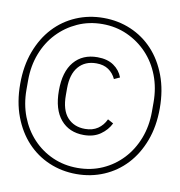

<svg xmlns="http://www.w3.org/2000/svg" viewBox="-76 -750 752 802"><g transform="rotate(10 300.0 -349.0)"><path d="M300 -18Q238 -18 184 -41Q130 -64 90 -107Q50 -150 27 -211Q4 -272 4 -349Q4 -425 27 -486.5Q50 -548 90 -591Q130 -634 184 -657Q238 -680 300 -680Q362 -680 416 -657Q470 -634 510 -591Q550 -548 573 -486.5Q596 -425 596 -349Q596 -272 573 -211Q550 -150 510 -107Q470 -64 416 -41Q362 -18 300 -18ZM300 -44Q357 -44 405.5 -65.5Q454 -87 490 -125.5Q526 -164 546 -216Q566 -268 566 -329V-369Q566 -430 546 -482Q526 -534 490 -572Q454 -610 405.5 -632Q357 -654 300 -654Q243 -654 194.5 -632Q146 -610 110 -572Q74 -534 54 -482Q34 -430 34 -369V-329Q34 -268 54 -216Q74 -164 110 -125.5Q146 -87 194.5 -65.5Q243 -44 300 -44ZM302 -184Q240 -184 204 -226.5Q168 -269 168 -349Q168 -429 204 -471.5Q240 -514 303 -514Q345 -514 372 -495.5Q399 -477 410 -447L386 -436Q375 -460 354.5 -474Q334 -488 303 -488Q255 -488 227.5 -456Q200 -424 200 -364V-335Q200 -272 228 -241Q256 -210 303 -210Q335 -210 357 -225Q379 -240 391 -266L415 -253Q401 -224 372.5 -204Q344 -184 302 -184Z"/></g></svg>

Font: IBM Plex Mono ExtLt
Style: Regular
Weight: 200
Monospace: yes
Designer: Mike Abbink, Paul van der Laan, Pieter van Rosmalen
Foundry: Bold Monday
Version: Version 2.3